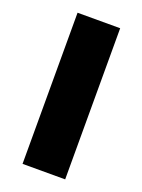

<svg xmlns="http://www.w3.org/2000/svg" viewBox="-116 -634 512 690"><g transform="rotate(20 140.0 -289.0)"><path d="M59 0V-578H222V0Z"/></g></svg>

Font: Oswald
Style: Bold
Weight: 700
Designer: Vernon Adams
Foundry: Vernon Adams
Version: Version 4.103;gftools[0.9.33.dev8+g029e19f]